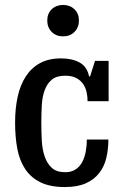

<svg xmlns="http://www.w3.org/2000/svg" viewBox="-20 -746 502 776"><path d="M242 10Q183 10 144 -9Q105 -28 82 -62.5Q59 -97 50 -144.5Q41 -192 41 -250Q41 -308 51.5 -355.5Q62 -403 84.5 -437.5Q107 -472 142 -491Q177 -510 227 -510Q271 -510 301.5 -493.5Q332 -477 340 -437H344L364 -500H419V-337H334Q334 -355 330 -373.5Q326 -392 315.5 -407Q305 -422 287.5 -431Q270 -440 244 -440Q209 -440 190 -424.5Q171 -409 161 -382.5Q151 -356 149 -321.5Q147 -287 147 -250Q147 -212 149 -176.5Q151 -141 161 -112.5Q171 -84 190 -67Q209 -50 244 -50Q268 -50 285 -61Q302 -72 312 -90.5Q322 -109 326.5 -133Q331 -157 331 -182H418Q418 -142 409.5 -107Q401 -72 380.5 -46Q360 -20 326.5 -5Q293 10 242 10ZM235 -599Q207 -599 189 -617Q171 -635 171 -663Q171 -691 189 -708.5Q207 -726 235 -726Q263 -726 281 -708.5Q299 -691 299 -663Q299 -635 281 -617Q263 -599 235 -599Z"/></svg>

Font: Hermeneus One
Style: Regular
Weight: 400
Designer: Rodrigo Fuenzalida, Pablo Impallari
Foundry: Pablo Impallari, Rodrigo Fuenzalida
Version: Version 1.002; ttfautohint (v0.93) -l 8 -r 50 -G 200 -x 14 -